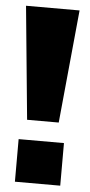

<svg xmlns="http://www.w3.org/2000/svg" viewBox="-52 -736 360 768"><g transform="rotate(5 128.0 -352.5)"><path d="M65 -251 21 -705H236L192 -251ZM38 0V-171H220V0Z"/></g></svg>

Font: Nunito Sans 7pt Condensed Black
Style: Regular
Weight: 900
Width: 3
Designer: Vernon Adams
Foundry: Vernon Adams
Version: Version 3.101;gftools[0.9.27]